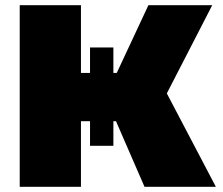

<svg xmlns="http://www.w3.org/2000/svg" viewBox="-20 -720 858 740"><path d="M427 -253H417V-158H327V-253H292V0H56V-700H292V-439H327V-537H417V-439H430L552 -700H798L623 -360L812 0H537Z"/></svg>

Font: CMG Sans Black
Style: Regular
Weight: 900
Designer: Julieta Ulanovsky
Foundry: Julieta Ulanovsky
Version: Version 7.200